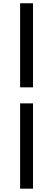

<svg xmlns="http://www.w3.org/2000/svg" viewBox="-20 -864 321 1165"><path d="M102.1 -334V-844.2H180.2V-334ZM102.1 280.8V-236.8H180.2V280.8Z"/></svg>

Font: Source Han Sans CN Medium
Style: Regular
Weight: 500
Designer: Ryoko NISHIZUKA  (kana, bopomofo & ideographs); Paul D. Hunt (Latin, Greek & Cyrillic); Sandoll Communications , Soo-you
Foundry: Adobe
Version: Version 2.004;hotconv 1.0.118;makeotfexe 2.5.65603